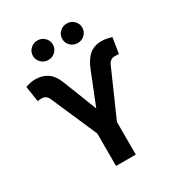

<svg xmlns="http://www.w3.org/2000/svg" viewBox="-216 -1086 1139 1226"><g transform="rotate(-30 353.0 -472.5)"><path d="M278.8 0V-239.3L131.3 -577.6Q124.5 -593.8 112.3 -602.5Q100.1 -611.3 82.5 -611.3Q75.2 -611.3 65.2 -610.6Q55.2 -609.9 52.7 -608.9L35.2 -723.6Q50.8 -729 68.6 -733.2Q86.4 -737.3 107.9 -737.3Q158.2 -737.3 196.3 -712.2Q234.4 -687 260.3 -618.2L353 -381.3L445.8 -613.8Q469.7 -676.3 505.9 -706.8Q542 -737.3 596.2 -737.3Q615.7 -737.3 634.8 -733.4Q653.8 -729.5 670.4 -724.6L651.9 -608.9Q649.4 -609.9 639.2 -610.6Q628.9 -611.3 622.6 -611.3Q604 -611.3 591.6 -602.1Q579.1 -592.8 572.8 -577.6L424.3 -240.7V0ZM460.4 -801.8Q429.7 -801.8 408.2 -822.8Q386.7 -843.8 386.7 -873.5Q386.7 -903.3 408.2 -924.3Q429.7 -945.3 460.4 -945.3Q491.2 -945.3 512.7 -924.3Q534.2 -903.3 534.2 -873.5Q534.2 -843.8 512.7 -822.8Q491.2 -801.8 460.4 -801.8ZM244.1 -801.8Q213.4 -801.8 191.9 -822.8Q170.4 -843.8 170.4 -873.5Q170.4 -903.3 191.9 -924.3Q213.4 -945.3 244.1 -945.3Q274.9 -945.3 296.1 -924.3Q317.4 -903.3 317.4 -873.5Q317.4 -843.8 296.1 -822.8Q274.9 -801.8 244.1 -801.8Z"/></g></svg>

Font: Inter 16pt
Style: Bold
Weight: 700
Version: Version 4.001;git-66647c0bb